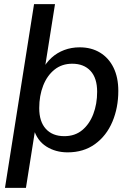

<svg xmlns="http://www.w3.org/2000/svg" viewBox="-20 -725 631 925"><path d="M4 180 144 -705H245L195 -390L184 -389Q202 -423 228.5 -447Q255 -471 289.5 -484Q324 -497 364 -497Q420 -497 462 -471.5Q504 -446 527 -399Q550 -352 550 -287Q550 -206 521.5 -138.5Q493 -71 438 -31Q383 9 306 9Q248 9 203.5 -19Q159 -47 142 -104H150L105 180ZM290 -69Q341 -69 376 -98Q411 -127 429.5 -175.5Q448 -224 448 -283Q448 -349 416 -383.5Q384 -418 328 -418Q278 -418 242.5 -389.5Q207 -361 188 -312.5Q169 -264 169 -204Q169 -139 201 -104Q233 -69 290 -69Z"/></svg>

Font: Nunito Sans 12pt SemiBold
Style: Italic
Weight: 600
Italic angle: -9°
Designer: Vernon Adams
Foundry: Vernon Adams
Version: Version 3.101;gftools[0.9.27]